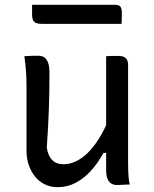

<svg xmlns="http://www.w3.org/2000/svg" viewBox="-20 -765 640 796"><path d="M138 -534Q153 -534 163 -527.5Q173 -521 179 -506Q185 -491 185 -462Q185 -423 184.5 -385.5Q184 -348 182.5 -310Q181 -272 179 -233Q177 -194 174 -153Q179 -119 196.5 -101.5Q214 -84 242 -84Q269 -84 294.5 -96Q320 -108 344 -131.5Q368 -155 390 -190Q412 -225 431 -271V-131H409Q386 -89 357 -57Q328 -25 293.5 -7Q259 11 219 11Q189 11 165 -1Q141 -13 124.5 -34Q108 -55 99 -81.5Q90 -108 90 -138Q90 -182 90 -225.5Q90 -269 90 -313Q90 -357 90 -399Q90 -436 88 -467Q86 -498 81 -532Q96 -533 109.5 -533.5Q123 -534 138 -534ZM473 -533Q486 -533 494 -529Q502 -525 506.5 -517Q511 -509 511 -496Q511 -428 511 -361Q511 -294 511 -228Q511 -162 511 -96Q511 -75 511.5 -57.5Q512 -40 513.5 -26Q515 -12 518 0Q509 0 499.5 0.5Q490 1 481.5 1.5Q473 2 464 2Q452 2 441.5 -4Q431 -10 425.5 -24Q420 -38 420 -61Q420 -141 420 -220Q420 -299 420 -377.5Q420 -456 420 -532Q429 -533 437.5 -533Q446 -533 455 -533Q464 -533 473 -533ZM113 -745H458Q473 -745 479 -737.5Q485 -730 485 -714Q485 -706 485 -698Q485 -690 484.5 -682Q484 -674 484 -666H155Q138 -666 129 -670Q120 -674 116.5 -682.5Q113 -691 113 -704Q113 -711 113 -718Q113 -725 113 -732Q113 -739 113 -745Z"/></svg>

Font: Rec Mono Semicasual
Style: Regular
Weight: 400
Version: Version 1.085; ttfautohint (v1.8.4.7-5d5b)